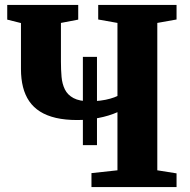

<svg xmlns="http://www.w3.org/2000/svg" viewBox="-20 -763 776 783"><path d="M318 -171V-531H375.5V-171ZM459 -305.5Q424 -290 381 -281.8Q338 -273.5 295 -273.5Q246 -273.5 208.2 -282.2Q170.5 -291 143.5 -308Q116.5 -325 99.2 -350.2Q82 -375.5 73.8 -408.2Q65.5 -441 65.5 -481.5V-669L9.5 -683V-743H299V-683L228.5 -669.5V-511Q228.5 -478.5 231 -449.8Q233.5 -421 244.5 -398.5Q255.5 -376 279.8 -363Q304 -350 346.5 -350Q368.5 -350 390 -352.8Q411.5 -355.5 429.8 -360.8Q448 -366 459 -371.5V-669.5L380.5 -683.5V-743H700V-683.5L621.5 -669.5V-68.5L700 -56V0H353V-57L459 -68.5Z"/></svg>

Font: Merriweather 36pt ExtraBold
Style: Regular
Weight: 800
Designer: Eben Sorkin
Foundry: Eben Sorkin
Version: Version 2.100